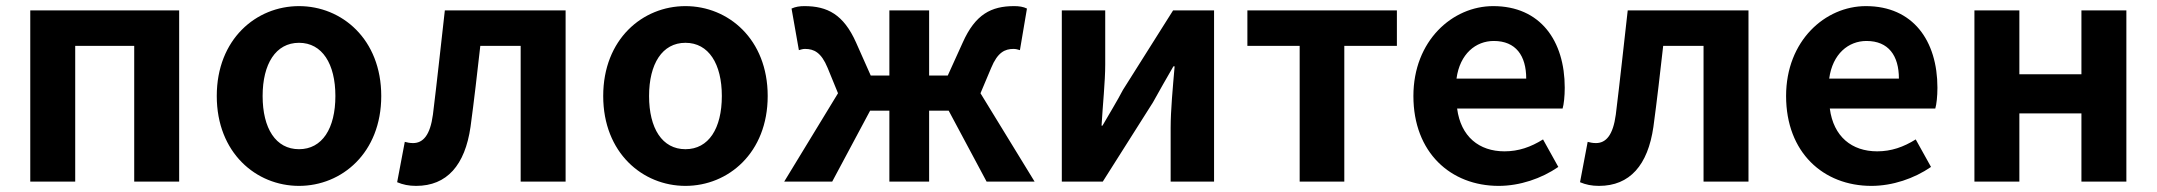

<svg xmlns="http://www.w3.org/2000/svg" viewBox="-20 -594 7054 628"><path d="M79 0H226V-444H419V0H566V-560H79Z M958 14C1098 14 1227 -94 1227 -280C1227 -466 1098 -574 958 -574C818 -574 689 -466 689 -280C689 -94 818 14 958 14ZM958 -106C882 -106 839 -174 839 -280C839 -385 882 -454 958 -454C1034 -454 1077 -385 1077 -280C1077 -174 1034 -106 958 -106Z M1341 14C1442 14 1501 -54 1519 -179C1531 -267 1541 -356 1551 -444H1683V0H1830V-560H1435C1422 -446 1410 -332 1396 -219C1387 -152 1364 -126 1331 -126C1320 -126 1312 -128 1304 -130L1279 2C1298 10 1317 14 1341 14Z M2222 14C2362 14 2491 -94 2491 -280C2491 -466 2362 -574 2222 -574C2082 -574 1953 -466 1953 -280C1953 -94 2082 14 2222 14ZM2222 -106C2146 -106 2103 -174 2103 -280C2103 -385 2146 -454 2222 -454C2298 -454 2341 -385 2341 -280C2341 -174 2298 -106 2222 -106Z M2545 0H2702L2826 -232H2889V0H3019V-232H3083L3207 0H3364L3187 -289L3222 -372C3243 -423 3267 -434 3295 -434C3303 -434 3309 -432 3316 -430L3339 -566C3327 -572 3313 -574 3297 -574C3222 -574 3170 -547 3129 -455L3080 -347H3019V-560H2889V-347H2828L2780 -455C2739 -547 2686 -574 2611 -574C2596 -574 2582 -572 2569 -566L2593 -430C2600 -432 2606 -434 2613 -434C2642 -434 2666 -423 2687 -372L2721 -289Z M3453 0H3587L3751 -259C3769 -292 3799 -344 3818 -377H3822C3816 -307 3809 -233 3809 -176V0H3951V-560H3817L3653 -300C3636 -267 3605 -216 3586 -183H3583C3587 -252 3595 -327 3595 -383V-560H3453Z M4231 0H4377V-444H4549V-560H4060V-444H4231Z M4882 14C4951 14 5022 -10 5077 -48L5027 -138C4987 -113 4947 -99 4901 -99C4818 -99 4758 -147 4746 -239H5091C5095 -252 5098 -279 5098 -307C5098 -461 5018 -574 4864 -574C4731 -574 4603 -461 4603 -280C4603 -95 4725 14 4882 14ZM4744 -337C4755 -418 4807 -460 4866 -460C4938 -460 4972 -412 4972 -337Z M5210 14C5311 14 5370 -54 5388 -179C5400 -267 5410 -356 5420 -444H5552V0H5699V-560H5304C5291 -446 5279 -332 5265 -219C5256 -152 5233 -126 5200 -126C5189 -126 5181 -128 5173 -130L5148 2C5167 10 5186 14 5210 14Z M6101 14C6170 14 6241 -10 6296 -48L6246 -138C6206 -113 6166 -99 6120 -99C6037 -99 5977 -147 5965 -239H6310C6314 -252 6317 -279 6317 -307C6317 -461 6237 -574 6083 -574C5950 -574 5822 -461 5822 -280C5822 -95 5944 14 6101 14ZM5963 -337C5974 -418 6026 -460 6085 -460C6157 -460 6191 -412 6191 -337Z M6438 0H6585V-223H6788V0H6935V-560H6788V-351H6585V-560H6438Z"/></svg>

Font: Noto Sans JP
Style: Bold
Weight: 700
Designer: Ryoko NISHIZUKA  (kana, bopomofo & ideographs); Paul D. Hunt (Latin, Greek & Cyrillic); Sandoll Communications , Soo-you
Foundry: Adobe
Version: Version 2.002;hotconv 1.0.116;makeotfexe 2.5.65601